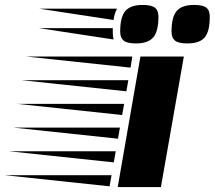

<svg xmlns="http://www.w3.org/2000/svg" viewBox="-273 -758 870 778"><path d="M204 0 296 -529H472L379 0ZM256 -484 -168 -529H263ZM239 -388 -185 -433H247ZM222 -292 -202 -337H230ZM205 -196 -219 -241H213ZM188 -100 -236 -145H196ZM171 -3 -253 -48H179ZM513 -738Q549 -738 563 -727Q577 -716 577 -690Q577 -631 556.5 -606.5Q536 -582 486 -582Q450 -582 436 -593.5Q422 -605 422 -630Q422 -689 443 -713.5Q464 -738 513 -738ZM305 -738Q340 -738 354.5 -727Q369 -716 369 -690Q369 -631 348 -606.5Q327 -582 278 -582Q242 -582 228 -593.5Q214 -605 214 -630Q214 -689 235 -713.5Q256 -738 305 -738ZM201 -723Q196 -713 192.5 -702Q189 -691 187 -677L-115 -723ZM184 -630Q184 -612 187 -598L-115 -644H184Z"/></svg>

Font: Faster One
Style: Regular
Weight: 400
Designer: Eduardo Rodriguez Tunni
Foundry: Eduardo Rodriguez Tunni
Version: Version 1.003; ttfautohint (v1.8.4.7-5d5b);gftools[0.9.23]